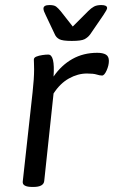

<svg xmlns="http://www.w3.org/2000/svg" viewBox="-20 -738 451 760"><path d="M108 2Q68 2 70 -19L109 -373Q115 -427 115 -463Q115 -477 114.5 -486Q114 -495 114 -502Q114 -510 124 -514Q134 -518 147.5 -520Q161 -522 171 -522Q198 -522 192 -435Q223 -480 266.5 -504.5Q310 -529 365 -529Q387 -529 399 -522Q411 -515 411 -497Q411 -479 402 -459Q393 -439 384 -439Q375 -439 362.5 -443Q350 -447 324 -447Q288 -447 253 -427.5Q218 -408 192 -368L155 -21Q152 2 112 2ZM381 -718Q404 -718 404 -706Q404 -700 389 -678L337 -602Q328 -590 315 -583Q302 -576 264 -576Q227 -576 214.5 -583Q202 -590 197 -602L161 -678Q157 -686 154.5 -692.5Q152 -699 152 -704Q152 -718 176 -718Q194 -718 202 -712Q210 -706 220 -694L268 -633L329 -694Q341 -706 352 -712Q363 -718 381 -718Z"/></svg>

Font: Asap Semi Expanded Semi Expanded Regular
Style: Italic
Weight: 400
Width: 6
Italic angle: -6°
Designer: Pablo Cosgaya
Foundry: Omnibus-Type
Version: Version 3.001; ttfautohint (v1.8.4.7-5d5b)